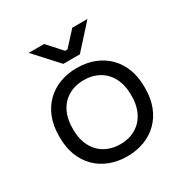

<svg xmlns="http://www.w3.org/2000/svg" viewBox="-162 -826 942 974"><g transform="rotate(-30 309.0 -338.5)"><path d="M309 14C457 14 559 -85 559 -238V-251C559 -404 457 -503 309 -503C161 -503 59 -404 59 -251V-238C59 -85 161 14 309 14ZM137 -691 261 -555H358L481 -691H392L316 -608H302L227 -691ZM138 -240V-249C138 -361 205 -432 309 -432C412 -432 480 -361 480 -249V-240C480 -128 412 -57 309 -57C206 -57 138 -128 138 -240Z"/></g></svg>

Font: Meta Space
Style: Regular
Weight: 400
Designer: Meta Pool / Florian Karsten
Foundry: Meta Pool / Florian Karsten
Version: Version 2.000;Glyphs 3.1.1 (3137)